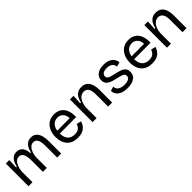

<svg xmlns="http://www.w3.org/2000/svg" viewBox="330 -1807 3096 3096"><g transform="rotate(-45 1878.0 -258.5)"><path d="M80 0V-517H160L152 -355H169Q208 -530 333 -530Q383 -530 414.5 -506Q446 -482 462 -442.5Q478 -403 478 -358H494Q511 -441 554 -485.5Q597 -530 663 -530Q742 -530 783.5 -466.5Q825 -403 825 -283V0H734V-271Q734 -448 636 -448Q579 -448 542.5 -392Q506 -336 497 -250V0H408V-262Q408 -448 309 -448Q269 -448 240 -420.5Q211 -393 193.5 -347.5Q176 -302 171 -246V0Z M1199 13Q1077 13 1012.5 -59Q948 -131 948 -250Q948 -331 976.5 -394.5Q1005 -458 1059.5 -494Q1114 -530 1191 -530Q1259 -530 1310 -499Q1361 -468 1388 -405Q1415 -342 1412 -245L1037 -243Q1039 -154 1080.5 -108Q1122 -62 1200 -62Q1264 -62 1295.5 -90Q1327 -118 1339 -160L1419 -141Q1399 -69 1345 -28Q1291 13 1199 13ZM1191 -453Q1131 -453 1091.5 -414Q1052 -375 1041 -305L1326 -307Q1321 -380 1283.5 -416.5Q1246 -453 1191 -453Z M1542 0V-517H1624L1615 -355H1632Q1652 -445 1696.5 -487.5Q1741 -530 1813 -530Q1899 -530 1943.5 -468.5Q1988 -407 1988 -286V0H1896V-278Q1896 -365 1868.5 -407Q1841 -449 1788 -449Q1740 -449 1706.5 -419Q1673 -389 1654 -340.5Q1635 -292 1633 -236V0Z M2331 13Q2223 13 2165 -31.5Q2107 -76 2107 -148L2183 -169Q2181 -119 2222 -90Q2263 -61 2336 -61Q2396 -61 2428.5 -81Q2461 -101 2461 -136Q2461 -164 2443 -179Q2425 -194 2393 -203.5Q2361 -213 2319 -222Q2282 -230 2246.5 -240Q2211 -250 2181 -266.5Q2151 -283 2133.5 -310Q2116 -337 2116 -377Q2116 -447 2170.5 -488.5Q2225 -530 2321 -530Q2417 -530 2470.5 -487Q2524 -444 2531 -375L2452 -354Q2450 -404 2413.5 -430Q2377 -456 2318 -456Q2264 -456 2233.5 -436Q2203 -416 2203 -381Q2203 -355 2221.5 -339Q2240 -323 2271.5 -314Q2303 -305 2343 -296Q2396 -285 2442.5 -270.5Q2489 -256 2518 -226.5Q2547 -197 2547 -142Q2547 -65 2488 -26Q2429 13 2331 13Z M2895 13Q2773 13 2708.5 -59Q2644 -131 2644 -250Q2644 -331 2672.5 -394.5Q2701 -458 2755.5 -494Q2810 -530 2887 -530Q2955 -530 3006 -499Q3057 -468 3084 -405Q3111 -342 3108 -245L2733 -243Q2735 -154 2776.5 -108Q2818 -62 2896 -62Q2960 -62 2991.5 -90Q3023 -118 3035 -160L3115 -141Q3095 -69 3041 -28Q2987 13 2895 13ZM2887 -453Q2827 -453 2787.5 -414Q2748 -375 2737 -305L3022 -307Q3017 -380 2979.5 -416.5Q2942 -453 2887 -453Z M3238 0V-517H3320L3311 -355H3328Q3348 -445 3392.5 -487.5Q3437 -530 3509 -530Q3595 -530 3639.5 -468.5Q3684 -407 3684 -286V0H3592V-278Q3592 -365 3564.5 -407Q3537 -449 3484 -449Q3436 -449 3402.5 -419Q3369 -389 3350 -340.5Q3331 -292 3329 -236V0Z"/></g></svg>

Font: Bricolage Grotesque 12pt
Style: Regular
Weight: 400
Designer: Mathieu Triay
Foundry: Atelier Triay
Version: Version 1.001; ttfautohint (v1.8.4.7-5d5b);gftools[0.9.33.de